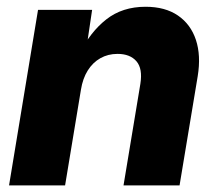

<svg xmlns="http://www.w3.org/2000/svg" viewBox="-20 -559 656 579"><path d="M224.1 -288.6 176.3 0H7.3L94.7 -529.3H257.8L237.3 -391.1L219.2 -396.5Q252.4 -462.9 300.8 -500.7Q349.1 -538.6 418.9 -538.6Q478 -538.6 516.6 -512.2Q555.2 -485.8 570.8 -438.7Q586.4 -391.6 576.2 -329.1L521.5 0H352.5L403.3 -306.2Q410.6 -352.1 391.4 -374.3Q372.1 -396.5 334.5 -396.5Q305.7 -396.5 282.7 -383.5Q259.8 -370.6 244.6 -346.4Q229.5 -322.3 224.1 -288.6Z"/></svg>

Font: Inter 24pt ExtraBold
Style: Italic
Weight: 800
Italic angle: -9.3988°
Designer: Rasmus Andersson
Foundry: rsms
Version: Version 4.001;git-66647c0bb